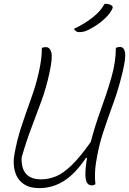

<svg xmlns="http://www.w3.org/2000/svg" viewBox="-20 -946 663 986"><path d="M182 20Q130 20 99 -3Q68 -26 57 -64.5Q46 -103 53 -147Q66 -224 90 -296.5Q114 -369 139 -438Q164 -507 179 -573Q188 -614 191.5 -643.5Q195 -673 195 -700Q204 -704 216 -704Q236 -704 243.5 -677Q251 -650 234 -572Q218 -497 193.5 -429.5Q169 -362 142 -291.5Q115 -221 91 -137Q87 -25 191 -25Q230 -25 267.5 -40.5Q305 -56 348 -97.5Q391 -139 446 -217Q468 -301 498.5 -384.5Q529 -468 552 -548Q575 -628 575 -700Q585 -705 596 -705Q617 -705 622 -677Q627 -649 610 -578Q589 -489 561.5 -414.5Q534 -340 510 -267Q486 -194 473 -111Q464 -53 470 0Q461 6 450 6Q431 6 423 -16Q415 -38 421 -93Q423 -113 427 -134L422 -136Q368 -55 309.5 -17.5Q251 20 182 20ZM517 -926Q535 -928 550 -920Q565 -913 554 -895Q538 -866 503.5 -837.5Q469 -809 428 -790Q417 -785 407 -783Q397 -781 387 -781Q368 -781 360 -798Q415 -824 456 -856.5Q497 -889 517 -926Z"/></svg>

Font: Recursive Mn Csl St Lt
Style: Italic
Weight: 300
Italic angle: -15°
Monospace: yes
Version: Version 1.079;hotconv 1.0.112;makeotfexe 2.5.65598; ttfautoh